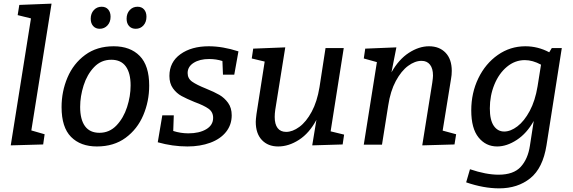

<svg xmlns="http://www.w3.org/2000/svg" viewBox="-20 -794 3144 1054"><path d="M86 -767 263 -774 152 -78 225 -57 217 -1 39 4 150 -693 77 -711Z M799 -324Q799 -238 766.5 -161.5Q734 -85 669.5 -37.5Q605 10 512 10Q422 10 370 -42.5Q318 -95 318 -206Q318 -292 350.5 -368.5Q383 -445 447.5 -492.5Q512 -540 604 -540Q695 -540 747 -487Q799 -434 799 -324ZM420 -207Q420 -138 446.5 -101.5Q473 -65 526 -65Q581 -65 619.5 -105.5Q658 -146 677.5 -206Q697 -266 697 -325Q697 -393 670.5 -429.5Q644 -466 591 -466Q535 -466 496.5 -425.5Q458 -385 439 -325Q420 -265 420 -207ZM478 -691Q478 -720 495 -738.5Q512 -757 538 -757Q561 -757 574 -742Q587 -727 587 -702Q587 -673 570 -654.5Q553 -636 527 -636Q505 -636 491.5 -651Q478 -666 478 -691ZM675 -691Q675 -720 692 -738.5Q709 -757 735 -757Q758 -757 771 -742Q784 -727 784 -702Q784 -673 767.5 -654.5Q751 -636 725 -636Q702 -636 688.5 -651Q675 -666 675 -691Z M1010 -393Q1010 -363 1035 -345.5Q1060 -328 1110 -308Q1157 -289 1184.5 -273Q1212 -257 1232 -229.5Q1252 -202 1252 -161Q1252 -109 1221 -70Q1190 -31 1134.5 -10.5Q1079 10 1009 10Q927 10 846 -13L871 -161H934L931 -75Q972 -62 1014 -62Q1074 -62 1112 -84.5Q1150 -107 1150 -147Q1150 -179 1125 -197Q1100 -215 1048 -234Q1004 -252 976.5 -267Q949 -282 929.5 -309Q910 -336 910 -377Q910 -453 970.5 -496.5Q1031 -540 1126 -540Q1202 -540 1289 -512L1266 -384H1204L1201 -459Q1167 -470 1128 -470Q1076 -470 1043 -449Q1010 -428 1010 -393Z M1795 -73 1869 -55 1861 -1 1694 4 1717 -136Q1678 -63 1621.5 -26.5Q1565 10 1507 10Q1451 10 1417.5 -25.5Q1384 -61 1384 -125Q1384 -138 1388 -168L1433 -456L1362 -473L1370 -527L1546 -534L1491 -191Q1488 -170 1488 -152Q1488 -112 1504 -91Q1520 -70 1551 -70Q1586 -70 1623.5 -97.5Q1661 -125 1691 -180.5Q1721 -236 1734 -316L1767 -530H1867Z M2410 -77 2484 -57 2475 -1 2298 4 2353 -340Q2357 -368 2357 -379Q2357 -418 2340.5 -439Q2324 -460 2294 -460Q2258 -460 2220.5 -432.5Q2183 -405 2153 -349.5Q2123 -294 2111 -214L2077 0H1977L2049 -453L1977 -473L1985 -527L2156 -534L2129 -397Q2169 -468 2224.5 -504Q2280 -540 2335 -540Q2392 -540 2426 -504.5Q2460 -469 2460 -405Q2460 -382 2456 -361Z M3009 -530H3064L2980 4Q2960 129 2891 184.5Q2822 240 2720 240Q2635 240 2539 207L2560 135Q2648 165 2717 165Q2799 165 2838.5 122Q2878 79 2889 6L2910 -130Q2872 -62 2817 -26Q2762 10 2709 10Q2647 10 2607 -39.5Q2567 -89 2567 -188Q2567 -284 2606 -364.5Q2645 -445 2713 -492.5Q2781 -540 2864 -540Q2933 -540 2995 -507ZM2931 -320 2950 -439Q2904 -464 2861 -464Q2807 -464 2763 -427.5Q2719 -391 2694 -330Q2669 -269 2669 -199Q2669 -135 2690.5 -103.5Q2712 -72 2748 -72Q2783 -72 2820.5 -100.5Q2858 -129 2888 -185Q2918 -241 2931 -320Z"/></svg>

Font: Bitter Pro Medium
Style: Italic
Weight: 500
Italic angle: -9°
Designer: Sol Matas, and Bitter project Authors
Foundry: Sol Matas
Version: Version 1.010